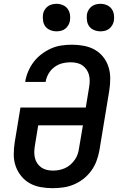

<svg xmlns="http://www.w3.org/2000/svg" viewBox="-20 -977 640 1005"><path d="M256 8Q224 8 193 2.5Q162 -3 136 -17.5Q110 -32 91 -55.5Q72 -79 62 -107.5Q52 -136 52 -168Q52 -200 57 -232L87 -414H429L446 -518Q449 -535 449.5 -551.5Q450 -568 446 -584Q442 -600 433 -613Q424 -626 411 -635Q398 -644 382 -647.5Q366 -651 349 -651Q327 -651 305.5 -645.5Q284 -640 265 -626Q246 -612 234 -591Q222 -570 219 -549L218 -548H111L112 -549Q116 -576 127.5 -603Q139 -630 156.5 -653Q174 -676 198 -694Q222 -712 248 -723.5Q274 -735 302 -739Q330 -743 357 -743Q389 -743 420 -737Q451 -731 476.5 -716.5Q502 -702 520.5 -678.5Q539 -655 548 -626.5Q557 -598 557 -566.5Q557 -535 552 -503L500 -188Q495 -161 485 -134Q475 -107 457.5 -83Q440 -59 417 -41Q394 -23 367 -11.5Q340 0 311.5 4Q283 8 256 8ZM257 -84Q273 -84 289 -87Q305 -90 320.5 -97Q336 -104 349 -115.5Q362 -127 372 -141.5Q382 -156 387 -171.5Q392 -187 394 -203L414 -321H180L163 -217Q160 -200 159.5 -183.5Q159 -167 162.5 -151.5Q166 -136 174.5 -123Q183 -110 195.5 -101Q208 -92 224 -88Q240 -84 257 -84ZM506 -813Q489 -813 473 -819.5Q457 -826 447.5 -838.5Q438 -851 435.5 -868Q433 -885 435 -902Q437 -914 443.5 -925Q450 -936 460 -943.5Q470 -951 482 -954Q494 -957 506 -957Q523 -957 538.5 -950.5Q554 -944 563.5 -931.5Q573 -919 576 -902Q579 -885 576 -868Q574 -856 567.5 -845Q561 -834 551.5 -826.5Q542 -819 530 -816Q518 -813 506 -813ZM276 -813Q259 -813 243 -819.5Q227 -826 217.5 -838.5Q208 -851 205.5 -868Q203 -885 205 -902Q207 -914 213.5 -925Q220 -936 230 -943.5Q240 -951 252 -954Q264 -957 276 -957Q293 -957 308.5 -950.5Q324 -944 333.5 -931.5Q343 -919 346 -902Q349 -885 346 -868Q344 -856 337.5 -845Q331 -834 321.5 -826.5Q312 -819 300 -816Q288 -813 276 -813Z"/></svg>

Font: Iosevka SmBd Ex Obl
Style: Regular
Weight: 600
Width: 7
Italic angle: -9°
Monospace: yes
Designer: Belleve Invis
Foundry: Belleve Invis
Version: Version 32.5.0; ttfautohint (v1.8.4)